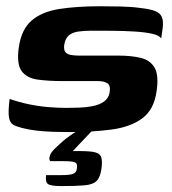

<svg xmlns="http://www.w3.org/2000/svg" viewBox="-20 -425 557 623"><path d="M201.9 3.6Q177.8 3.6 150.6 2.6Q123.3 1.6 97.7 -1.3Q72 -4.3 51.3 -9.9Q33.6 -14.2 22.6 -20.5Q11.7 -26.8 8.9 -45.6Q6.2 -64.3 11.3 -104Q41.5 -93.4 73.6 -86.7Q105.7 -80 137 -77.5Q168.2 -74.9 195.2 -74.9Q214 -74.9 236.7 -75.7Q259.4 -76.4 281.1 -80.7Q302.8 -85 317.8 -95.7Q332.7 -106.4 335.7 -125.3Q339.5 -147.7 328.5 -154.8Q317.4 -161.9 297.2 -161.9H182.9Q137.4 -161.9 102.3 -166.7Q67.1 -171.6 50.3 -194.2Q33.5 -216.8 40.9 -270.7Q49.2 -329.7 82.6 -358.3Q115.9 -386.9 172.2 -395.8Q228.4 -404.7 305.4 -404.7Q333.7 -404.7 371.1 -403.9Q408.6 -403.1 435.2 -399.1Q465.7 -395.8 482.6 -389.5Q499.5 -383.2 505.3 -369.5Q511.2 -355.7 507.1 -328L503 -299.6Q498.2 -309.9 474.7 -315.3Q451.2 -320.6 417 -322.7Q382.8 -324.8 345.7 -325.1Q308.6 -325.4 276.6 -325.4Q254.1 -325.4 235.2 -322.8Q216.2 -320.3 204.1 -310.7Q192.1 -301.2 188.5 -280Q186.2 -263.6 192.1 -256.2Q197.9 -248.8 209.8 -246.7Q221.7 -244.6 236.8 -244.6H364Q406.2 -244.6 436.8 -237.2Q467.4 -229.8 481.6 -205.4Q495.8 -181 488.1 -128.8Q479.7 -69.1 441.8 -41.1Q403.9 -13 342.4 -4.7Q280.9 3.6 201.9 3.6ZM179.2 178.8Q144.5 178.8 135.5 172Q126.5 165.2 129.6 143.2Q132.5 143.2 144.8 143.2Q157.1 143.2 180.3 143.2Q207.3 143.2 217.7 138.8Q228.2 134.5 229.5 121.7Q232.1 105.7 223.3 101.8Q214.4 97.9 186 97.9H143.3Q142.1 97.9 140.6 92.8Q139.1 87.6 142.6 78.1Q146 68.7 158.9 56.3Q166.4 49.2 175.7 40.6Q185 32 195.5 23.8Q206.1 15.5 216.3 8.7Q226.5 1.9 235 -1.3H279.3L216.1 65.3Q259.6 64.4 280.9 67.6Q302.1 70.7 307.6 83.2Q313.1 95.7 309.1 123.1Q305.1 150.4 293.5 162.1Q282 173.7 255.3 176.3Q228.6 178.8 179.2 178.8Z"/></svg>

Font: Genos Thin
Style: Italic
Weight: 100
Italic angle: -8°
Designer: Robert E. Leuschke
Foundry: Robert E. Leuschke
Version: Version 1.010